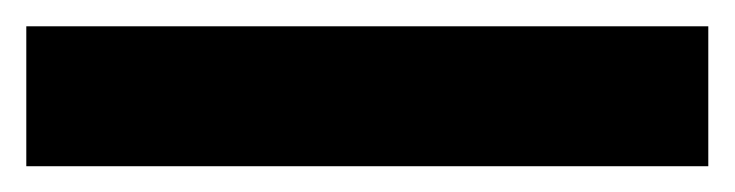

<svg xmlns="http://www.w3.org/2000/svg" viewBox="-20 -20 559 146"><path d="M0 106.4H518.6V0H0Z"/></svg>

Font: Decalotype SemiBold
Style: Regular
Weight: 600
Designer: Alfredo Marco Pradil
Foundry: Alfredo Marco Pradil
Version: Version 1.0